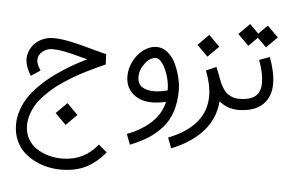

<svg xmlns="http://www.w3.org/2000/svg" viewBox="-59 -577 1642 1089"><g transform="rotate(5 762.5 -33.0)"><path d="M267.1 107.9 329.1 45.9 391.1 107.9 329.1 169.9ZM218.3 -314.5Q261.7 -314.5 317.6 -302.5Q373.5 -290.5 435.1 -272.9Q496.6 -255.4 523.4 -250L525.9 -191.4Q496.6 -178.2 476.1 -168.7Q455.6 -159.2 420.2 -141.6Q384.8 -124 358.6 -108.9Q332.5 -93.8 298.6 -71.5Q264.6 -49.3 240 -28.6Q215.3 -7.8 189.7 18.8Q164.1 45.4 147.9 71.5Q131.8 97.7 121.6 128.7Q111.3 159.7 111.3 190.9Q111.3 232.9 129.6 266.4Q147.9 299.8 178.5 320.1Q209 340.3 246.6 351.1Q284.2 361.8 325.2 361.8Q449.7 361.8 526.9 264.6L575.2 305.2Q523.4 366.7 464.4 395.8Q405.3 424.8 325.2 424.8Q287.6 424.8 250.2 417Q212.9 409.2 176.3 391.1Q139.6 373 111.6 346.9Q83.5 320.8 66.2 280.8Q48.8 240.7 48.8 192.4Q48.8 150.9 62.5 110.4Q76.2 69.8 97.9 36.6Q119.6 3.4 151.9 -29.3Q184.1 -62 215.6 -86.9Q247.1 -111.8 286.4 -137Q325.7 -162.1 355.2 -178.5Q384.8 -194.8 418.9 -211.9Q401.9 -215.3 359.9 -226.8Q317.9 -238.3 283 -244.9Q248 -251.5 218.3 -251.5Q186 -251.5 161.6 -231.7Q137.2 -211.9 137.2 -182.1Q137.2 -159.2 160.6 -125L108.4 -90.3Q78.6 -135.3 75.2 -182.1Q75.7 -220.2 95.5 -250.7Q115.2 -281.2 147.7 -297.9Q180.2 -314.5 218.3 -314.5Z M807.1 -252.4Q774.4 -252.4 745.8 -215.8Q717.3 -179.2 717.3 -137.7Q717.3 -99.1 742.7 -81.5Q768.1 -64 810.1 -64Q847.2 -64 888.7 -75.7V-80.6Q888.7 -114.3 877.2 -154.3Q865.7 -194.3 846.4 -223.4Q827.1 -252.4 807.1 -252.4ZM885.3 -9.8Q839.4 0 808.1 0Q738.3 0 696.3 -37.1Q654.3 -74.2 654.3 -136.2Q654.3 -179.7 674.8 -220.9Q695.3 -262.2 731 -288.8Q766.6 -315.4 807.1 -315.4Q841.3 -315.4 870.1 -290.8Q898.9 -266.1 916 -229Q933.1 -191.9 942.4 -152.8Q951.7 -113.8 951.7 -80.6Q951.7 -14.2 934.6 38.8Q917.5 91.8 883.5 130.9Q849.6 169.9 805.7 198.2Q761.7 226.6 702.1 250L679.7 190.9Q855.5 122.1 885.3 -9.8Z M1034.7 -347.7 1096.7 -409.7 1158.7 -347.7 1096.7 -285.6ZM1187.5 -39.1Q1179.7 60.5 1113.8 133.5Q1047.9 206.5 937 250L914.6 190.9Q1126 107.4 1126 -63.5Q1126 -127.9 1095.2 -207L1152.8 -231.9Q1159.2 -217.8 1168.2 -193.6Q1177.2 -169.4 1183.1 -154.1Q1189 -138.7 1200.2 -119.6Q1211.4 -100.6 1223.4 -89.6Q1235.4 -78.6 1254.9 -70.8Q1274.4 -63 1298.8 -63H1305.7V0H1298.8Q1234.9 0 1187.5 -39.1Z M1260.3 -429.2 1322.3 -491.2 1372.6 -440.9 1422.9 -491.2 1484.9 -429.2 1422.9 -367.2 1372.6 -417.5 1322.3 -367.2ZM1293.9 0H1287.1V-63H1293.9Q1366.2 -63 1395.5 -94.7Q1418 -119.1 1418 -165Q1418 -217.8 1390.6 -293L1449.7 -314.5Q1481.4 -228.5 1481.4 -165Q1481.4 -95.2 1441.9 -52.2Q1394 0 1293.9 0Z"/></g></svg>

Font: Estedad
Style: regular
Weight: 400
Version: Version 0.7(Beta10)